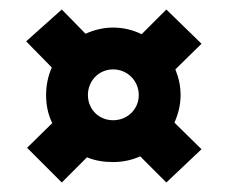

<svg xmlns="http://www.w3.org/2000/svg" viewBox="-20 -552 479 404"><path d="M165 -352C165 -382 188 -406 218 -406C248 -406 272 -382 272 -352C272 -322 248 -299 218 -299C188 -299 165 -322 165 -352ZM330 -532 278 -480C260 -489 239 -494 218 -494C197 -494 178 -489 160 -481L110 -532L35 -465L89 -410C81 -392 77 -372 77 -352C77 -331 81 -311 90 -293L37 -241L110 -168L163 -221C180 -214 198 -211 218 -211C238 -211 257 -215 275 -223L330 -168L404 -238L347 -294C355 -312 360 -331 360 -352C360 -371 356 -389 349 -406L404 -460Z"/></svg>

Font: Audiowide
Style: Regular
Weight: 400
Designer: Astigmatic (AOETI)
Foundry: Astigmatic (AOETI)
Version: Version 1.002